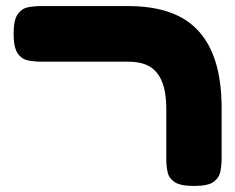

<svg xmlns="http://www.w3.org/2000/svg" viewBox="-20 -606 778 635"><path d="M622 9Q577 9 558 -3.5Q539 -16 534.5 -36Q530 -56 530 -77V-245Q530 -286 522.5 -315.5Q515 -345 499.5 -364.5Q484 -384 460.5 -393Q437 -402 404 -402H118Q95 -402 73.5 -406Q52 -410 38.5 -429.5Q25 -449 25 -494Q25 -540 38.5 -559Q52 -578 73 -582Q94 -586 117 -586H402Q482 -586 540.5 -565.5Q599 -545 637 -503Q675 -461 694 -397.5Q713 -334 713 -247V-84Q713 -61 709 -39.5Q705 -18 686.5 -4.5Q668 9 622 9Z"/></svg>

Font: Fredoka Expanded
Style: Bold
Weight: 700
Width: 7
Designer: Ben Nathan
Foundry: Milena B. Brandão, Ben Nathan
Version: Version 2.001